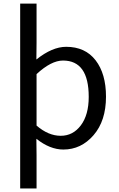

<svg xmlns="http://www.w3.org/2000/svg" viewBox="-20 -816 659 1064"><path d="M91.8 228.5V-795.9H182.6V-579.1L181.6 -486.3Q269.5 -556.6 346.7 -556.6Q452.1 -556.6 509.8 -481.9Q567.4 -407.2 567.4 -280.3Q567.4 -146.5 498.5 -66.9Q429.7 12.7 331.1 12.7Q256.8 12.7 181.6 -46.9L182.6 44.9V228.5ZM471.7 -279.3Q471.7 -480.5 329.1 -480.5Q263.7 -480.5 182.6 -405.3V-120.1Q248 -63.5 316.4 -63.5Q384.8 -63.5 428.2 -121.6Q471.7 -179.7 471.7 -279.3Z"/></svg>

Font: irohakakuC Regular
Style: Regular
Weight: 400
Designer: [Source Han Sans]
Ryoko NISHIZUKA Ë•øÂ°öÊ∂ºÂ≠ê (kana & ideographs); Paul D. Hunt (Latin, Greek & Cyrillic); Wenlong ZHAN
Version: Version 1.001.20160904